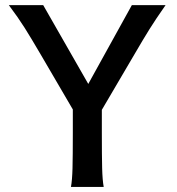

<svg xmlns="http://www.w3.org/2000/svg" viewBox="-20 -733 694 753"><path d="M14.6 -712.9H149.4L326.2 -403.8L497.1 -712.9H629.4Q590.3 -657.2 566.2 -618.4Q542 -579.6 507.3 -520L379.4 -302.2V-212.4Q379.4 -121.1 380.6 -73.7Q381.8 -26.4 386.7 0H258.3Q263.2 -26.4 264.4 -73.7Q265.6 -121.1 265.6 -212.4V-303.7L139.2 -520Q102.1 -583.5 76.7 -623.8Q51.3 -664.1 14.6 -712.9Z"/></svg>

Font: Lesson One Medium
Style: Regular
Weight: 500
Designer: But Ko, Victor Gaultney, Annie Olsen, Julie Remington, Don Collingsworth, Eric Hays, Becca Hirsbrunner
Version: Version 1.100